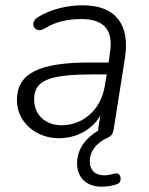

<svg xmlns="http://www.w3.org/2000/svg" viewBox="-20 -514 562 725"><path d="M364 191C381 191 405 188 423 181C443 174 439 133 411 142C396 146 385 148 373 148C338 148 319 127 319 95C319 59 341 27 386 6C399 1 406 -8 409 -24L452 -296C471 -418 419 -494 293 -494C235 -494 174 -480 126 -451C86 -429 112 -384 148 -406C191 -433 237 -442 288 -442C376 -442 409 -397 395 -313L390 -278H319C127 -278 44 -237 44 -136C44 -50 119 8 202 8C262 8 325 -19 359 -78L351 -29V-21C302 8 271 51 271 103C271 154 304 191 364 191ZM109 -139C109 -210 163 -233 333 -233H383L376 -191C361 -96 290 -41 213 -41C158 -41 109 -74 109 -139Z"/></svg>

Font: SN Pro Light
Style: Italic
Weight: 300
Italic angle: -8.99998°
Designer: Tobias Whetton
Foundry: Supernotes
Version: Version 1.001;Glyphs 3.2 (3249)